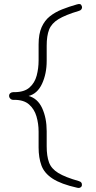

<svg xmlns="http://www.w3.org/2000/svg" viewBox="-20 -730 476 950"><path d="M369 200Q367 200 365.5 199.5Q364 199 362 199Q282 181 240.5 154Q199 127 185 88.5Q171 50 171 0V-79Q171 -118 160.5 -154Q150 -190 124 -213Q98 -236 51 -236H45Q37 -236 31 -242Q25 -248 25 -256Q25 -264 31 -269Q37 -274 45 -274H51Q100 -274 126 -297Q152 -320 161.5 -356Q171 -392 171 -431V-510Q171 -562 186 -595.5Q201 -629 227 -649.5Q253 -670 287 -683.5Q321 -697 360 -708Q377 -713 381.5 -706Q386 -699 386 -694Q386 -688 382 -683Q378 -678 370 -676Q303 -656 269 -635Q235 -614 223 -583.5Q211 -553 211 -504V-429Q211 -365 188 -315.5Q165 -266 121 -255L119 -256Q166 -244 188.5 -195Q211 -146 211 -81V-6Q211 42 222.5 73.5Q234 105 268.5 126Q303 147 370 166Q388 171 385 189Q384 193 379.5 196.5Q375 200 369 200Z"/></svg>

Font: Quicksand Light Light
Style: Regular
Weight: 300
Version: Version 3.006